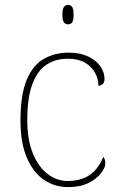

<svg xmlns="http://www.w3.org/2000/svg" viewBox="-20 -758 488 788"><path d="M259 10Q205 10 161 -19.5Q117 -49 90.5 -110Q64 -171 64 -263Q64 -369 89.5 -430Q115 -491 160 -516.5Q205 -542 262 -542Q308 -542 341 -526.5Q374 -511 391.5 -486.5Q409 -462 409 -433Q409 -425 406 -419Q403 -413 397.5 -410Q392 -407 384 -406Q384 -434 370 -459.5Q356 -485 328.5 -501Q301 -517 258 -517Q209 -517 171.5 -493Q134 -469 113 -413.5Q92 -358 92 -264Q92 -184 115 -128Q138 -72 176 -43.5Q214 -15 259 -15Q301 -16 329 -29Q357 -42 375 -64.5Q393 -87 404 -114Q409 -108 410.5 -101.5Q412 -95 412 -86Q412 -70 394.5 -47Q377 -24 343 -7Q309 10 259 10ZM259 -658Q249 -658 242.5 -666Q236 -674 236 -698Q236 -721 242.5 -729.5Q249 -738 259 -738Q270 -738 276 -729.5Q282 -721 282 -698Q282 -674 276 -666Q270 -658 259 -658Z"/></svg>

Font: Noto Serif Ethiopic Thin
Style: Regular
Weight: 250
Version: Version 2.102